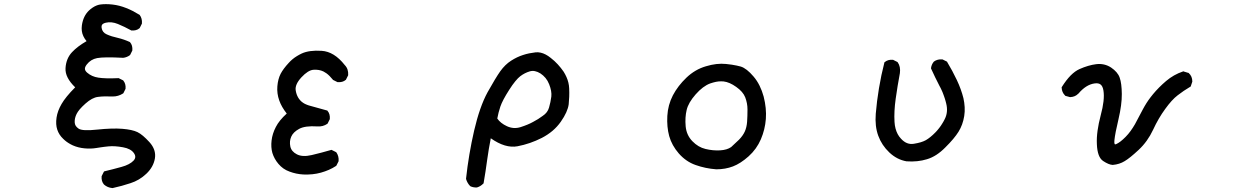

<svg xmlns="http://www.w3.org/2000/svg" viewBox="-20 -782 6040 940"><path d="M529.8 138.7Q518.1 137.7 507.8 133.3Q497.6 128.9 489.3 121.6L488.8 121.1Q475.6 105.5 477.5 81.5V80.6L478 79.6L487.8 60.1L489.3 57.6L491.7 56.6Q532.7 46.9 574.7 35.2Q594.7 29.8 609.6 22Q624.5 14.2 633.3 4.9Q649.9 -12.2 635.7 -32.2Q620.6 -54.2 582 -61Q541.5 -68.4 511.2 -65.4Q501 -64.5 491 -63.2Q481 -62 471.7 -60.5Q462.4 -59.1 453.1 -57.6Q439 -55.2 424.3 -54.7Q409.7 -54.2 394 -55.7Q362.8 -58.6 336.4 -70.3Q331.1 -72.8 326.2 -75.4Q321.3 -78.1 316.4 -81.1Q311.5 -84 306.9 -87.4Q302.2 -90.8 297.9 -94.5Q293.5 -98.1 289.6 -102.1Q278.8 -112.3 271.5 -123.8Q264.2 -135.3 260.3 -147.5Q252 -172.4 256.8 -206.1Q261.7 -239.3 281.7 -273.4Q291 -289.6 307.6 -310.1Q324.2 -330.6 348.1 -354.5Q323.2 -378.4 311.3 -401.9Q299.3 -425.3 300.8 -448.7Q303.7 -495.6 332.5 -526.4Q358.9 -554.7 403.8 -580.6Q394 -592.3 388.2 -604.7Q382.3 -617.2 380.6 -630.4Q378.9 -643.6 380.9 -658.2Q384.3 -681.2 392.8 -699Q401.4 -716.8 415 -730Q423.8 -738.3 432.9 -744.4Q441.9 -750.5 451.2 -754.4Q460.4 -758.3 469.7 -759.8Q497.1 -763.7 531 -759.8Q564.9 -755.9 597.7 -742.7Q614.3 -736.3 630.4 -728Q646.5 -719.7 662.1 -710L663.1 -709.5L664.1 -708.5Q676.8 -691.4 674.8 -667.5V-666.5L674.3 -665.5L664.6 -646L664.1 -644.5L663.1 -644Q655.3 -637.2 645.3 -634.5Q635.3 -631.8 623.5 -632.8H622.1L621.1 -633.8Q590.3 -650.9 557.1 -664.6Q525.9 -677.2 498.5 -670.9Q489.7 -668.9 484.6 -665.5Q479.5 -662.1 478 -657.2Q476.6 -652.3 477.5 -645.5Q481 -623 502.4 -613.8Q526.4 -603 556.2 -596.7Q586.9 -589.4 614.7 -576.7L615.7 -576.2L616.7 -575.2Q623.5 -567.4 626.2 -557.4Q628.9 -547.4 627.9 -535.6V-534.7L627.4 -533.7L617.7 -514.2L616.7 -512.7L615.7 -511.7Q608.4 -506.3 600.3 -503.2Q592.3 -500 583.5 -499H583H582.5Q488.8 -503.9 455.6 -497.6Q439.9 -494.6 427.2 -486.8Q414.6 -479 404.8 -466.3Q395 -453.6 395.8 -444.3Q396.5 -435.1 406.7 -426.3Q429.2 -406.7 461.4 -401.9Q494.6 -396.5 559.1 -399.4H561L562 -398.9L581.5 -389.2L583 -388.7L583.5 -387.7Q596.7 -372.1 594.7 -348.1V-347.2L594.2 -346.2L584.5 -326.7L583.5 -325.2L582 -324.2Q559.1 -309.6 532.2 -309.6Q510.3 -310.5 492.2 -310.1Q474.1 -309.6 459.5 -307.6Q431.2 -304.2 398.4 -274.9Q390.1 -267.6 383.1 -260.5Q376 -253.4 370.6 -247.1Q365.2 -240.7 361.3 -234.9Q357.4 -229 355 -224.1Q344.7 -203.1 345.7 -183.1Q346.2 -173.3 350.8 -166Q355.5 -158.7 364.7 -152.3Q383.3 -139.6 455.6 -147.5Q530.3 -155.3 578.6 -151.4Q627.4 -147.5 652.8 -135.3Q666 -128.9 680.4 -116.7Q694.8 -104.5 711.4 -86.4Q745.6 -48.8 738.3 -5.9Q731 36.1 696.3 68.8Q662.1 101.1 619.1 114.7Q576.7 128.9 531.7 138.7H530.8Z M1465.3 72.3Q1429.7 70.3 1397.5 58.1Q1380.9 52.2 1367.4 42.7Q1354 33.2 1343.3 20.5Q1332.5 7.8 1325.2 -5.6Q1317.9 -19 1313.5 -33.2Q1305.7 -61 1309.6 -94.2Q1313.5 -127.9 1330.6 -160.6Q1346.7 -192.4 1383.8 -226.1Q1358.4 -258.3 1347.2 -290Q1335 -324.2 1337.9 -359.6Q1340.8 -395 1354 -420.9Q1367.2 -445.8 1393.6 -474.1Q1402.3 -483.9 1412.4 -492.2Q1422.4 -500.5 1433.6 -507.3Q1444.8 -514.2 1457 -520Q1494.1 -537.1 1554.7 -533.2Q1616.2 -529.3 1667.5 -463.9Q1677.2 -454.1 1681.4 -441.7Q1685.5 -429.2 1684.6 -414.6V-413.6L1684.1 -412.6L1674.3 -393.1L1673.8 -391.6L1672.9 -391.1Q1665 -384.3 1655 -381.6Q1645 -378.9 1633.3 -379.9H1632.3L1631.3 -380.4L1611.8 -390.1L1610.4 -390.6L1609.9 -391.6Q1601.6 -401.9 1593.5 -409.9Q1585.4 -418 1577.9 -423.3Q1570.3 -428.7 1563.5 -432.1Q1542 -442.4 1514.6 -440.4Q1488.3 -438.5 1455.6 -403.3Q1423.3 -368.2 1427.7 -339.8Q1429.2 -330.1 1432.1 -321.3Q1435.1 -312.5 1439.5 -304.9Q1443.8 -297.4 1449.7 -291Q1451.7 -288.6 1454.1 -286.4Q1456.5 -284.2 1459.2 -282.2Q1461.9 -280.3 1464.6 -278.3Q1467.3 -276.4 1470.5 -274.7Q1473.6 -272.9 1477.1 -271.5Q1480.5 -270 1484.1 -268.6Q1487.8 -267.1 1491.7 -265.9Q1495.6 -264.6 1499.5 -263.7Q1533.7 -254.9 1580.6 -241.2L1582.5 -240.7L1583.5 -239.3Q1590.3 -231.4 1593 -221.4Q1595.7 -211.4 1594.7 -199.7V-198.7L1594.2 -197.8L1584.5 -178.2L1583.5 -176.8L1582.5 -175.8Q1561 -161.1 1533.7 -163.1Q1473.1 -167 1444.3 -150.9Q1415.5 -135.3 1405.8 -112.8Q1396 -90.3 1401.4 -64.9Q1406.7 -40 1433.6 -26.4Q1460.9 -12.2 1506.3 -22.9Q1554.2 -34.2 1601.1 -47.9L1603 -48.3L1605 -47.4L1624.5 -37.6L1626 -36.6L1627 -35.6Q1639.6 -17.1 1637.7 6.3V7.3L1637.2 8.3L1627.4 27.8L1626.5 29.3L1625.5 30.3Q1608.4 41.5 1589.8 49.6Q1571.3 57.6 1551.3 63.2Q1531.2 68.8 1509.8 71Q1488.3 73.2 1465.3 72.3Z M2314.9 135.7Q2296.4 136.7 2282.2 129.4L2281.7 128.9L2280.8 127.9Q2273.9 120.6 2269.3 112.3Q2264.6 104 2261.7 94.2V93.3V92.3Q2274.4 -25.4 2301.3 -142.6Q2314.9 -201.2 2331.3 -248Q2347.7 -294.9 2367.2 -330.6Q2406.2 -400.4 2429.2 -433.1Q2453.1 -466.3 2482.4 -484.9Q2511.2 -503.4 2540.5 -512.7Q2555.2 -517.6 2570.8 -520.8Q2586.4 -523.9 2603 -525.9Q2614.7 -526.9 2627 -524.2Q2639.2 -521.5 2651.4 -515.1Q2663.6 -508.8 2676.3 -498.5Q2695.3 -483.9 2710.9 -466.8Q2726.6 -449.7 2739.3 -431.2Q2747.6 -418 2753.4 -404.8Q2759.3 -391.6 2762.7 -377.4Q2766.1 -363.3 2766.6 -349.1Q2767.6 -327.6 2766.8 -308.3Q2766.1 -289.1 2764.2 -271Q2761.7 -252.9 2752.2 -231.7Q2742.7 -210.4 2725.6 -186Q2708.5 -161.6 2685.3 -141.8Q2662.1 -122.1 2632.8 -106.9Q2575.2 -77.6 2513.7 -65.9Q2454.1 -54.7 2382.8 -105Q2372.6 -53.7 2365.2 0Q2357.4 58.6 2347.7 114.3L2347.2 116.2L2345.7 117.2Q2339.4 123.5 2332 128.2Q2324.7 132.8 2316.4 135.3L2315.4 135.7ZM2637.2 -214.8Q2661.1 -230.5 2668 -255.4Q2675.8 -282.2 2679.2 -309.1Q2680.7 -322.3 2678 -337.4Q2675.3 -352.5 2668.5 -369.6Q2661.6 -387.2 2650.9 -400.1Q2640.1 -413.1 2626 -422.4Q2597.7 -439.9 2573.7 -432.6Q2548.8 -425.3 2526.9 -408.7Q2516.6 -400.9 2502.7 -384Q2488.8 -367.2 2472.7 -341.8Q2439.9 -290.5 2429.7 -260.3Q2419.9 -231 2414.6 -201.7Q2430.2 -178.7 2461.9 -164.1Q2494.6 -148.9 2528.8 -159.7Q2546.9 -165.5 2562.3 -171.9Q2577.6 -178.2 2589.8 -185.1Q2615.2 -198.2 2637.2 -214.8Z M3486.8 46.9Q3433.6 43 3385.7 25.9Q3361.8 17.6 3341.1 3.2Q3320.3 -11.2 3303.2 -30.8Q3269 -70.3 3256.3 -115.7Q3244.1 -160.6 3247.1 -214.4Q3250 -268.1 3274.4 -315.4Q3298.8 -361.8 3340.8 -401.9Q3361.8 -421.9 3385.5 -435.8Q3409.2 -449.7 3436 -457.5Q3488.8 -473.6 3534.7 -468.8Q3549.8 -467.3 3563 -465.3Q3576.2 -463.4 3587.2 -460.9Q3598.1 -458.5 3606.9 -456.1Q3635.3 -447.3 3669.4 -407.2Q3686.5 -387.2 3698.7 -362.5Q3710.9 -337.9 3718.8 -309.1Q3733.4 -251.5 3729.5 -199.7Q3725.6 -147.9 3705.1 -100.1Q3694.8 -76.2 3679.7 -55.2Q3664.6 -34.2 3645 -16.6Q3605.5 18.6 3568.4 32.7Q3531.2 46.9 3487.3 46.9ZM3559.6 -62Q3578.1 -78.6 3598.1 -98.1Q3617.2 -117.7 3626.5 -138.2Q3635.7 -158.7 3637.7 -186Q3639.6 -213.9 3639.6 -246.1Q3639.6 -261.7 3636.7 -276.6Q3633.8 -291.5 3628.4 -305.7Q3623 -319.3 3612.1 -332Q3601.1 -344.7 3584.5 -356.4Q3551.8 -379.9 3522.5 -383.3Q3516.6 -383.8 3510.5 -383.8Q3504.4 -383.8 3498 -383.3Q3491.7 -382.8 3484.9 -381.3Q3478 -379.9 3471.2 -377.9Q3464.4 -376 3457 -373.5Q3421.4 -360.4 3385.7 -319.8Q3350.1 -279.3 3341.8 -243.7Q3333 -207.5 3336.9 -163.6Q3340.8 -120.6 3369.6 -90.8Q3398.4 -61 3434.1 -52.7Q3470.2 -43.9 3505.4 -45.9Q3539.6 -47.9 3559.6 -62Z M4418 7.8Q4371.1 -0.5 4334 -35.6Q4296.9 -70.8 4279.8 -117.4Q4262.7 -164.1 4267.6 -225.1Q4272.5 -285.2 4283.2 -349.6Q4293.9 -414.1 4309.6 -475.1L4310.1 -477.1L4311.5 -478Q4327.1 -491.2 4351.1 -489.3H4352.1L4353 -488.8L4372.6 -479L4374 -478L4375 -477.1Q4390.1 -455.6 4385.7 -423.8Q4374 -361.3 4365.2 -298.8Q4356.4 -236.8 4359.4 -185.1Q4360.4 -168 4364.3 -153.1Q4368.2 -138.2 4374.8 -125.7Q4381.3 -113.3 4391.1 -103Q4405.3 -87.4 4420.9 -81.3Q4436.5 -75.2 4454.1 -78.1Q4472.7 -81.1 4487.3 -85.4Q4502 -89.8 4512.7 -95.7Q4534.7 -108.4 4559.1 -133.3Q4563 -137.2 4566.4 -141.1Q4569.8 -145 4573 -148.9Q4576.2 -152.8 4579.6 -157.2Q4583 -161.6 4586.2 -166.3Q4589.4 -170.9 4592.3 -175.8Q4595.2 -180.7 4598.4 -185.8Q4601.6 -190.9 4604 -196.3Q4623.5 -232.4 4612.3 -275.9Q4610.8 -281.7 4609.4 -287.1Q4607.9 -292.5 4606.2 -298.1Q4604.5 -303.7 4602.5 -309.1Q4600.6 -314.5 4598.6 -319.8Q4596.7 -325.2 4594.5 -330.6Q4592.3 -335.9 4589.8 -341.1Q4587.4 -346.2 4585 -351.3Q4582.5 -356.4 4579.6 -361.3Q4558.1 -402.8 4538.6 -445.8L4538.1 -447.3V-448.7Q4540.5 -466.3 4551.3 -479.5L4551.8 -480L4552.2 -480.5Q4569.3 -493.2 4593.3 -491.2H4594.2L4595.2 -490.7L4614.7 -481L4616.7 -480L4617.2 -478.5Q4643.1 -435.5 4664.6 -390.1Q4686 -344.7 4696.8 -301.3Q4701.7 -279.3 4702.9 -257.3Q4704.1 -235.4 4700.7 -213.9Q4693.8 -170.9 4672.9 -137.2Q4651.9 -103.5 4608.4 -60.5Q4586.9 -38.6 4564.2 -23.9Q4541.5 -9.3 4518.1 -2.4Q4472.2 11.7 4418.5 7.8Z M5427.2 25.4Q5408.2 24.4 5380.9 6.3Q5352.5 -12.2 5350.1 -76.7Q5348.6 -107.4 5353.5 -142.6Q5358.4 -177.7 5368.7 -216.8Q5389.6 -293.5 5382.3 -338.4Q5378.9 -359.9 5368.4 -368.2Q5357.9 -376.5 5338.4 -373.5Q5296.9 -367.7 5259.3 -323.2H5258.8Q5243.7 -307.6 5220.2 -306.6H5219.2H5218.3L5196.8 -312.5L5195.3 -313L5194.3 -314.5Q5178.7 -329.6 5177.7 -353V-355L5178.7 -356.4Q5200.2 -390.6 5221.7 -412.4Q5243.2 -434.1 5265.1 -443.8Q5308.1 -462.9 5346.7 -467.8Q5387.2 -472.7 5419.9 -451.2Q5427.7 -445.8 5434.3 -440.2Q5440.9 -434.6 5446.3 -428.2Q5451.7 -421.9 5455.6 -415.3Q5459.5 -408.7 5461.9 -401.4Q5471.7 -374 5472.2 -321.8Q5472.7 -270 5456.1 -199.2Q5439.5 -129.9 5436 -95.7Q5434.6 -82.5 5437 -77.1Q5438 -75.2 5439 -75Q5439.9 -74.7 5445.3 -76.7Q5465.3 -85.9 5490.7 -111.8Q5497.6 -118.7 5503.4 -125.7Q5509.3 -132.8 5515.1 -140.6Q5521 -148.4 5526.1 -156.7Q5531.2 -165 5536.6 -173.8Q5556.2 -210 5575.7 -247.6Q5579.6 -254.9 5584 -262.5Q5588.4 -270 5593 -277.3Q5597.7 -284.7 5602.8 -292Q5607.9 -299.3 5613.3 -306.2Q5618.7 -313 5624.5 -320.3Q5652.8 -354.5 5689 -385.3Q5725.6 -416.5 5771.5 -432.1L5773.4 -433.1L5774.9 -432.1L5797.4 -425.3H5798.8L5799.8 -424.3Q5817.4 -408.7 5817.4 -382.8V-381.8L5816.9 -380.9L5810.1 -360.4L5809.6 -358.4L5807.6 -357.4Q5791 -347.7 5775.6 -337.2Q5760.3 -326.7 5745.6 -315.4Q5717.3 -293.9 5684.6 -248.5Q5651.4 -203.1 5625.5 -147Q5598.6 -89.4 5554.7 -48.3Q5511.2 -7.8 5486.3 6.8Q5460.9 22.5 5428.2 25.4H5427.7Z"/></svg>

Font: NaikaiFont
Style: SemiBold
Weight: 600
Version: Version 1.89